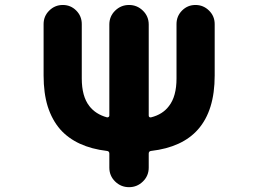

<svg xmlns="http://www.w3.org/2000/svg" viewBox="-20 -776 1040 776"><path d="M421.9 -98.6V-155.3Q421.9 -165 412.1 -166Q288.1 -180.7 223.6 -252.9Q190.4 -291 172.9 -345.7Q156.2 -399.4 156.2 -470.7V-678.7Q156.2 -710.9 179.2 -733.4Q202.1 -755.9 233.9 -755.9Q265.6 -755.9 288.1 -733.4Q310.5 -710.9 310.5 -678.7V-459Q310.5 -386.7 340.8 -347.7Q366.2 -314.5 412.1 -301.8Q416 -300.8 418.9 -303.2Q421.9 -305.7 421.9 -308.6V-676.8Q421.9 -710 445.3 -732.9Q468.8 -755.9 501.5 -755.9Q534.2 -755.9 557.6 -732.9Q581.1 -710 581.1 -676.8V-308.6Q581.1 -304.7 584 -302.7Q586.9 -300.8 590.8 -301.8Q637.7 -313.5 663.1 -347.7Q693.4 -386.7 693.4 -459V-678.7Q693.4 -710.9 715.8 -733.4Q738.3 -755.9 770 -755.9Q801.8 -755.9 824.7 -733.4Q847.7 -710.9 847.7 -678.7V-470.7Q847.7 -329.1 780.3 -252.9Q716.8 -180.7 590.8 -166Q581.1 -165 581.1 -155.3V-98.6Q581.1 -65.4 557.6 -42.5Q534.2 -19.5 501.5 -19.5Q468.8 -19.5 445.3 -42.5Q421.9 -65.4 421.9 -98.6Z"/></svg>

Font: Rounded-X Mgen+ 2m bold
Style: Bold
Weight: 700
Designer: [Source Han Sans]
Ryoko NISHIZUKA  (kana & ideographs); Paul D. Hunt (Latin, Greek & Cyrillic); Wenlong ZHANG  (bopomofo
Version: Version 1.059.20150602